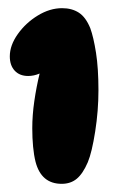

<svg xmlns="http://www.w3.org/2000/svg" viewBox="-20 -839 280 470"><path d="M132 -819Q156 -819 173 -808Q190 -797 201 -770Q209 -748 215 -710Q221 -672 221 -618Q221 -568 213 -517Q205 -466 195 -442Q183 -414 168 -401.5Q153 -389 131 -389Q81 -389 67 -443Q63 -459 61 -480Q59 -501 59 -525Q59 -557 64 -591.5Q69 -626 77 -659Q63 -653 49 -653Q28 -653 16 -666Q4 -679 4 -701Q4 -728 23.5 -755.5Q43 -783 72.5 -801Q102 -819 132 -819Z"/></svg>

Font: DynaPuff Condensed
Style: Bold
Weight: 700
Width: 3
Designer: Toshi Omagari, Jennifer Daniel
Foundry: Google Fonts
Version: Version 2.000; ttfautohint (v1.8.4.7-5d5b)